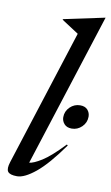

<svg xmlns="http://www.w3.org/2000/svg" viewBox="-86 -787 488 842"><g transform="rotate(10 158.0 -366.0)"><path d="M206 -651.5 130.5 -700.5 131 -703.5 312.5 -742H314L94.5 -58Q113 -59 149.8 -82Q186.5 -105 243.5 -165L248 -161.5Q183.5 -70.5 134.2 -30.2Q85 10 52 10Q20 10 11 -2.5Q2 -15 12 -46ZM252 -237.5Q230 -237.5 218.5 -250.5Q207 -263.5 207 -280.5Q207 -307 226.2 -325.8Q245.5 -344.5 271.5 -344.5Q293.5 -344.5 304.8 -331.8Q316 -319 316 -301.5Q316 -275 296.8 -256.2Q277.5 -237.5 252 -237.5Z"/></g></svg>

Font: Newsreader Display
Style: Italic
Weight: 400
Italic angle: -17°
Designer: Hugues Gentile
Foundry: Production Type
Version: Version 1.001